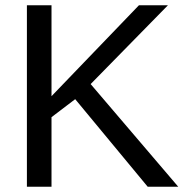

<svg xmlns="http://www.w3.org/2000/svg" viewBox="-20 -708 707 728"><path d="M540 0 265.1 -332 175.3 -263.7V0H82V-688H175.3V-343.3L506.8 -688H616.7L323.7 -389.2L655.8 0Z"/></svg>

Font: Arial
Style: Regular
Weight: 400
Designer: Steve Matteson
Foundry: Ascender Corporation
Version: Version 2.00.3